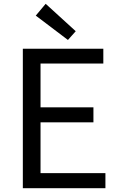

<svg xmlns="http://www.w3.org/2000/svg" viewBox="-20 -989 628 1009"><path d="M100 -733H523V-655H193V-425H471V-346H193V-79H534V0H100ZM168 -907 220 -969 378 -825 337 -779Z"/></svg>

Font: SpoqaHanSans-Regular
Style: Regular
Weight: 400
Designer: [Spoqa Han Sans] Dong-huui Kim \uAE40 \uB3D9 \uD718  Younghwa Kang \uAC15 \uC601 \uD654  [Noto Sans] Ryoko NISHIZUKA \u8
Foundry: Spoqa (http://www.spoqa-han-sans.com)
Version: Version 2.000